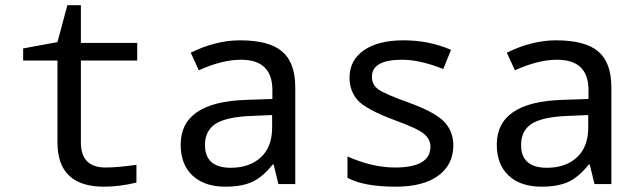

<svg xmlns="http://www.w3.org/2000/svg" viewBox="-20 -699 2440 729"><path d="M498 -73.2V-5.9Q434.6 9.8 375 9.8Q198.2 9.8 198.2 -158.2V-469.2H67.9V-515.1L198.2 -539.1L235.8 -679.2H287.1V-536.1H501V-469.2H287.1V-158.2Q287.1 -63 380.9 -63Q426.3 -63 498 -73.2Z M1037.1 0 1019 -74.2H1015.1Q977.5 -26.9 938 -8.5Q898.4 9.8 835.9 9.8Q756.3 9.8 711.2 -32.2Q666 -74.2 666 -149.9Q666 -312 915 -319.8L1014.2 -323.2V-356.9Q1014.2 -472.2 895 -472.2Q823.2 -472.2 734.9 -432.1L704.1 -499Q799.8 -545.9 891.1 -545.9Q1002 -545.9 1051.5 -503.4Q1101.1 -460.9 1101.1 -367.2V0ZM1013.2 -262.2 934.1 -258.8Q838.4 -254.9 798.3 -228.8Q758.3 -202.6 758.3 -148.9Q758.3 -62 856 -62Q927.7 -62 970.5 -101.8Q1013.2 -141.6 1013.2 -213.9Z M1299.3 -23.9V-105Q1393.6 -63 1480 -63Q1614.3 -63 1614.3 -142.1Q1614.3 -169.9 1590.3 -190.4Q1566.4 -210.9 1480 -242.2Q1366.2 -284.7 1336.7 -320.1Q1307.1 -355.5 1307.1 -403.8Q1307.1 -470.2 1361.6 -508.1Q1416 -545.9 1512.2 -545.9Q1608.9 -545.9 1692.4 -509.8L1663.1 -437Q1574.2 -472.2 1507.3 -472.2Q1392.1 -472.2 1392.1 -407.2Q1392.1 -377.4 1416.7 -359.6Q1441.4 -341.8 1530.3 -310.1Q1633.3 -272.5 1667.2 -236.1Q1701.2 -199.7 1701.2 -147Q1701.2 -73.7 1644 -32Q1586.9 9.8 1482.4 9.8Q1361.3 9.8 1299.3 -23.9Z M2237.3 0 2219.2 -74.2H2215.3Q2177.7 -26.9 2138.2 -8.5Q2098.6 9.8 2036.1 9.8Q1956.5 9.8 1911.4 -32.2Q1866.2 -74.2 1866.2 -149.9Q1866.2 -312 2115.2 -319.8L2214.4 -323.2V-356.9Q2214.4 -472.2 2095.2 -472.2Q2023.4 -472.2 1935.1 -432.1L1904.3 -499Q2000 -545.9 2091.3 -545.9Q2202.1 -545.9 2251.7 -503.4Q2301.3 -460.9 2301.3 -367.2V0ZM2213.4 -262.2 2134.3 -258.8Q2038.6 -254.9 1998.5 -228.8Q1958.5 -202.6 1958.5 -148.9Q1958.5 -62 2056.2 -62Q2127.9 -62 2170.7 -101.8Q2213.4 -141.6 2213.4 -213.9Z"/></svg>

Font: TypoPRO Noto Mono
Style: Regular
Weight: 400
Designer: Monotype Design Team
Foundry: Monotype Imaging Inc.
Version: Version 1.00